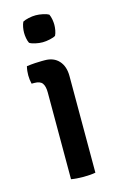

<svg xmlns="http://www.w3.org/2000/svg" viewBox="-109 -732 489 784"><g transform="rotate(-15 135.5 -340.0)"><path d="M194.5 0Q184 2 170.8 3Q157.5 4 143.5 4Q129.5 4 116 3Q102.5 2 91.5 0V-366.5Q91.5 -393 82.2 -405.8Q73 -418.5 48.5 -418.5H37Q32.5 -437 32.5 -455Q32.5 -464 33.5 -473.2Q34.5 -482.5 37 -492.5Q56 -495 72.8 -496Q89.5 -497 100.5 -497H113.5Q151.5 -497 173 -473.2Q194.5 -449.5 194.5 -408.5ZM61 -627Q61 -638 63.2 -650.2Q65.5 -662.5 70 -672Q79 -677 94.8 -680.5Q110.5 -684 125 -684Q139 -684 155.5 -680.5Q172 -677 180 -672Q184.5 -662.5 186.8 -650Q189 -637.5 189 -627Q189 -616.5 186.8 -604Q184.5 -591.5 180 -582.5Q173 -577.5 156 -573.8Q139 -570 125 -570Q110.5 -570 94.5 -573.5Q78.5 -577 70 -582.5Q65.5 -591.5 63.2 -604Q61 -616.5 61 -627Z"/></g></svg>

Font: Signika Light
Style: Regular
Weight: 400
Version: Version 2.003;gftools[0.9.32]